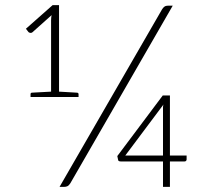

<svg xmlns="http://www.w3.org/2000/svg" viewBox="-20 -728 828 748"><path d="M615 0V-99H451Q440 -99 440 -106L437 -120L614 -356H642V-122H707V-107Q707 -104 705 -101.5Q703 -99 699 -99H642V0ZM99 -350V-361Q99 -367 105 -367L179 -371V-649Q179 -654 179.5 -659Q180 -664 181 -669L106 -602Q102 -599 97.5 -600Q93 -601 91 -603L81 -616L185 -708H210V-371L279 -367Q286 -367 286 -361V-350ZM468 -122H615V-301Q615 -306 615 -311Q615 -316 617 -321ZM212 0 611 -691Q615 -698 620.5 -702Q626 -706 635 -706H653L254 -14Q248 -5 242.5 -2.5Q237 0 230 0Z"/></svg>

Font: Aleo ExtraLight
Style: Regular
Weight: 250
Designer: Alessio Laiso
Foundry: Alessio Laiso
Version: Version 2.001;gftools[0.9.29]